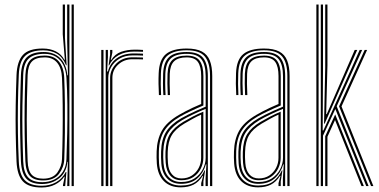

<svg xmlns="http://www.w3.org/2000/svg" viewBox="-20 -820 1670 846"><path d="M305.2 0H295.5V-800H305.2ZM285.8 0H276.2L279.2 -106.8H277.2Q272.5 -59.5 240.5 -34.4Q208.5 -9.2 164.8 -9.2Q118.2 -9.2 96.5 -32.4Q74.8 -55.5 72.2 -109.5Q69.8 -171.8 68.9 -232.5Q68 -293.2 68.9 -356.5Q69.8 -419.8 72.2 -489.2Q74.5 -544.5 98.2 -567.6Q122 -590.8 172.5 -590.8Q217.8 -590.8 244.9 -564Q272 -537.2 277 -488H279.5L276 -636.5V-800H285.8ZM167 -17.2Q195.2 -17.2 218.8 -28.8Q242.2 -40.2 256.9 -63Q271.5 -85.8 272.8 -119Q275 -172 276.2 -234.5Q277.5 -297 276.9 -359.9Q276.2 -422.8 272.8 -476.8Q270.8 -510.2 258.9 -533.9Q247 -557.5 226.2 -570.1Q205.5 -582.8 176 -582.8Q128.5 -582.8 106.2 -561.5Q84 -540.2 82.2 -489.5Q79.8 -419.2 78.9 -357Q78 -294.8 78.9 -234.5Q79.8 -174.2 82.2 -109.5Q84.2 -60 103.9 -38.6Q123.5 -17.2 167 -17.2ZM169.8 -25Q130 -25 111.9 -44.8Q93.8 -64.5 91.8 -109.8Q89.5 -172.2 88.6 -231.9Q87.8 -291.5 88.5 -354.5Q89.2 -417.5 92 -490Q93.8 -535.5 113.5 -555.4Q133.2 -575.2 176.5 -575.2Q217.2 -575.2 239.2 -549.4Q261.2 -523.5 263 -476.8Q265.2 -426 265.9 -363.5Q266.5 -301 265.9 -237.4Q265.2 -173.8 263.2 -119.2Q262.2 -84.2 240.4 -54.6Q218.5 -25 169.8 -25ZM170.2 -32.8Q213.5 -32.8 232.9 -60.1Q252.2 -87.5 253.2 -119.5Q255.2 -170 256 -231.9Q256.8 -293.8 256.2 -357.2Q255.8 -420.8 253.2 -476.5Q251.5 -519.5 232.1 -543.4Q212.8 -567.2 176.8 -567.2Q138.2 -567.2 120.8 -549.1Q103.2 -531 101.8 -489.8Q97.8 -380.2 97.9 -290.4Q98 -200.5 101.8 -110.5Q103.2 -68.2 119.5 -50.5Q135.8 -32.8 170.2 -32.8ZM162.8 6.2Q106 6.2 80.8 -20.9Q55.5 -48 52.8 -109Q50.2 -173.5 49.2 -234.1Q48.2 -294.8 49.2 -357.2Q50.2 -419.8 52.8 -489.5Q55.2 -549.5 80.9 -577.9Q106.5 -606.2 168.2 -606.2Q201.5 -606.2 226.2 -593.5Q251 -580.8 263.5 -556.5H265.8L256.5 -669V-800H266.2V-654.5L273.5 -532.5H271Q256 -569 230.4 -583.6Q204.8 -598.2 171 -598.2Q116.2 -598.2 90.6 -573.5Q65 -548.8 62.8 -490.5Q59.8 -418.2 58.9 -355.2Q58 -292.2 59 -232.2Q60 -172.2 62.8 -108.8Q65.2 -50.8 89.2 -26.1Q113.2 -1.5 164.5 -1.5Q199.2 -1.5 226.9 -17Q254.5 -32.5 269.8 -62H272.5L267.2 0H257.5V-4.8L265.2 -41.5H263Q249 -20.5 223.2 -7.1Q197.5 6.2 162.8 6.2Z M445.8 0V-600H455.5V-568L451.8 -505.2H455.5Q465.2 -542.5 495 -563.5Q524.8 -584.5 568.5 -584.5Q580.2 -584.5 591.1 -584.2Q602 -584 610.2 -583.5V-575Q600 -575.5 588.1 -575.8Q576.2 -576 565 -576Q530.8 -576 506.5 -561.5Q482.2 -547 469.6 -524.2Q457 -501.5 457 -476.5V0ZM426.2 0V-600H436V0ZM465.2 0V-476.5Q465.2 -512.2 492.5 -539.9Q519.8 -567.5 563.8 -567.5Q575 -567.5 587.1 -567.2Q599.2 -567 610.2 -566.5V-558.2Q598.5 -558.8 586.8 -558.9Q575 -559 563.5 -559Q526.5 -559 500.9 -535.5Q475.2 -512 475.2 -476.8V0ZM458.5 -531.8 465.2 -580.2V-600H475V-588L468.2 -556H470.2Q486.8 -582.2 514 -591.8Q541.2 -601.2 572.5 -601.2Q581.2 -601.2 590.6 -601Q600 -600.8 610.2 -600V-591.8Q600 -592.2 590.4 -592.5Q580.8 -592.8 571 -592.8Q531.2 -592.8 502.9 -577Q474.5 -561.2 460.8 -531.8Z M905.5 0V-484.8Q905.5 -543.2 882.6 -570.9Q859.8 -598.5 802.5 -598.5Q747.8 -598.5 719.5 -576.2Q691.2 -554 689 -497Q688 -474.2 688.2 -450Q688.5 -425.8 689.8 -401.2H680.2Q678.8 -427 678.5 -451Q678.2 -475 679.2 -497.2Q681.5 -557 711.2 -581.6Q741 -606.2 802.5 -606.2Q844.8 -606.2 869.4 -593.1Q894 -580 904.6 -553Q915.2 -526 915.2 -484.8V0ZM778.5 -18Q813.2 -18 837.1 -33.9Q861 -49.8 873.6 -74.4Q886.2 -99 886.2 -124.5V-340.5Q856.2 -328.2 829.1 -315.1Q802 -302 782.8 -290.8Q740.2 -265.5 720.8 -234.4Q701.2 -203.2 699.5 -151.8Q699 -136.5 699.2 -125.9Q699.5 -115.2 700.5 -100.5Q703.5 -60.8 724 -39.4Q744.5 -18 778.5 -18ZM779.2 -25.8Q748.5 -25.8 730.8 -45.8Q713 -65.8 710.2 -101.8Q709 -117 709 -127.2Q709 -137.5 709.2 -151Q710.8 -200.8 729.1 -230Q747.5 -259.2 787.5 -283Q808.2 -295.2 830.6 -306.9Q853 -318.5 876 -328V-124.2Q876 -100.8 865.1 -78Q854.2 -55.2 832.8 -40.5Q811.2 -25.8 779.2 -25.8ZM779.5 -33.8Q806.2 -33.8 825.6 -46.6Q845 -59.5 855.6 -80.1Q866.2 -100.8 866.2 -124V-315Q846.5 -306 828.9 -296.2Q811.2 -286.5 792 -275.2Q753.2 -252 736.8 -224.2Q720.2 -196.5 719 -150.5Q718.8 -138.8 718.8 -128Q718.8 -117.2 720 -102Q722.2 -69.8 737.8 -51.8Q753.2 -33.8 779.5 -33.8ZM776.2 5.5Q730 5.5 702.5 -21.5Q675 -48.5 671 -99.2Q670 -113.8 669.9 -125.9Q669.8 -138 670.2 -153.2Q671.8 -205.2 692.9 -243.6Q714 -282 769 -314Q782.5 -321.8 797.5 -329.6Q812.5 -337.5 829.6 -345.5Q846.8 -353.5 866.5 -361.8V-484.8Q866.5 -526.2 852.1 -546.8Q837.8 -567.2 802.5 -567.2Q765 -567.2 747.2 -550Q729.5 -532.8 728 -494.8Q727.2 -475.2 727.5 -451.1Q727.8 -427 729 -401.2H719.2Q717.8 -428 717.6 -452.2Q717.5 -476.5 718.2 -495Q720 -537.8 740.1 -556.4Q760.2 -575 802.5 -575Q843.5 -575 859.9 -552.4Q876.2 -529.8 876.2 -484.8V-355.2Q846.8 -343 819.4 -330Q792 -317 773.5 -306.2Q726 -278.8 703.8 -243.4Q681.5 -208 680 -153Q679.8 -138 679.8 -126.2Q679.8 -114.5 680.8 -99.8Q684.5 -53 709.5 -27.8Q734.5 -2.5 777 -2.5Q819.5 -2.5 843.5 -21Q867.5 -39.5 881.2 -69.2H883.8L876.2 -20.8V0H866.5V-13L875 -44.8H872.8Q855.8 -18 832.4 -6.2Q809 5.5 776.2 5.5ZM885.8 0V-33L889.5 -95.8H887.2Q876.5 -58 849.5 -34Q822.5 -10 777.8 -10Q739 -10 716.4 -33.9Q693.8 -57.8 690.8 -100.2Q689.8 -115.5 689.6 -126.6Q689.5 -137.8 689.8 -152.2Q691.2 -205.8 711.8 -238.9Q732.2 -272 778.5 -298.8Q791.5 -306.2 808.2 -314.6Q825 -323 844.8 -332Q864.5 -341 886.2 -350V-484.8Q886.2 -534 867.8 -558.4Q849.2 -582.8 802.5 -582.8Q754.8 -582.8 732.6 -562.4Q710.5 -542 708.5 -495.2Q707.8 -478 707.9 -453.1Q708 -428.2 709.5 -401.2H699.8Q698.2 -427.5 698.1 -452.4Q698 -477.2 698.8 -495.5Q700.8 -546.2 725 -568.5Q749.2 -590.8 802.5 -590.8Q854 -590.8 874.9 -564.9Q895.8 -539 895.8 -484.8V0Z M1246.2 0V-484.8Q1246.2 -543.2 1223.4 -570.9Q1200.5 -598.5 1143.2 -598.5Q1088.5 -598.5 1060.2 -576.2Q1032 -554 1029.8 -497Q1028.8 -474.2 1029 -450Q1029.2 -425.8 1030.5 -401.2H1021Q1019.5 -427 1019.2 -451Q1019 -475 1020 -497.2Q1022.2 -557 1052 -581.6Q1081.8 -606.2 1143.2 -606.2Q1185.5 -606.2 1210.1 -593.1Q1234.8 -580 1245.4 -553Q1256 -526 1256 -484.8V0ZM1119.2 -18Q1154 -18 1177.9 -33.9Q1201.8 -49.8 1214.4 -74.4Q1227 -99 1227 -124.5V-340.5Q1197 -328.2 1169.9 -315.1Q1142.8 -302 1123.5 -290.8Q1081 -265.5 1061.5 -234.4Q1042 -203.2 1040.2 -151.8Q1039.8 -136.5 1040 -125.9Q1040.2 -115.2 1041.2 -100.5Q1044.2 -60.8 1064.8 -39.4Q1085.2 -18 1119.2 -18ZM1120 -25.8Q1089.2 -25.8 1071.5 -45.8Q1053.8 -65.8 1051 -101.8Q1049.8 -117 1049.8 -127.2Q1049.8 -137.5 1050 -151Q1051.5 -200.8 1069.9 -230Q1088.2 -259.2 1128.2 -283Q1149 -295.2 1171.4 -306.9Q1193.8 -318.5 1216.8 -328V-124.2Q1216.8 -100.8 1205.9 -78Q1195 -55.2 1173.5 -40.5Q1152 -25.8 1120 -25.8ZM1120.2 -33.8Q1147 -33.8 1166.4 -46.6Q1185.8 -59.5 1196.4 -80.1Q1207 -100.8 1207 -124V-315Q1187.2 -306 1169.6 -296.2Q1152 -286.5 1132.8 -275.2Q1094 -252 1077.5 -224.2Q1061 -196.5 1059.8 -150.5Q1059.5 -138.8 1059.5 -128Q1059.5 -117.2 1060.8 -102Q1063 -69.8 1078.5 -51.8Q1094 -33.8 1120.2 -33.8ZM1117 5.5Q1070.8 5.5 1043.2 -21.5Q1015.8 -48.5 1011.8 -99.2Q1010.8 -113.8 1010.6 -125.9Q1010.5 -138 1011 -153.2Q1012.5 -205.2 1033.6 -243.6Q1054.8 -282 1109.8 -314Q1123.2 -321.8 1138.2 -329.6Q1153.2 -337.5 1170.4 -345.5Q1187.5 -353.5 1207.2 -361.8V-484.8Q1207.2 -526.2 1192.9 -546.8Q1178.5 -567.2 1143.2 -567.2Q1105.8 -567.2 1088 -550Q1070.2 -532.8 1068.8 -494.8Q1068 -475.2 1068.2 -451.1Q1068.5 -427 1069.8 -401.2H1060Q1058.5 -428 1058.4 -452.2Q1058.2 -476.5 1059 -495Q1060.8 -537.8 1080.9 -556.4Q1101 -575 1143.2 -575Q1184.2 -575 1200.6 -552.4Q1217 -529.8 1217 -484.8V-355.2Q1187.5 -343 1160.1 -330Q1132.8 -317 1114.2 -306.2Q1066.8 -278.8 1044.5 -243.4Q1022.2 -208 1020.8 -153Q1020.5 -138 1020.5 -126.2Q1020.5 -114.5 1021.5 -99.8Q1025.2 -53 1050.2 -27.8Q1075.2 -2.5 1117.8 -2.5Q1160.2 -2.5 1184.2 -21Q1208.2 -39.5 1222 -69.2H1224.5L1217 -20.8V0H1207.2V-13L1215.8 -44.8H1213.5Q1196.5 -18 1173.1 -6.2Q1149.8 5.5 1117 5.5ZM1226.5 0V-33L1230.2 -95.8H1228Q1217.2 -58 1190.2 -34Q1163.2 -10 1118.5 -10Q1079.8 -10 1057.1 -33.9Q1034.5 -57.8 1031.5 -100.2Q1030.5 -115.5 1030.4 -126.6Q1030.2 -137.8 1030.5 -152.2Q1032 -205.8 1052.5 -238.9Q1073 -272 1119.2 -298.8Q1132.2 -306.2 1149 -314.6Q1165.8 -323 1185.5 -332Q1205.2 -341 1227 -350V-484.8Q1227 -534 1208.5 -558.4Q1190 -582.8 1143.2 -582.8Q1095.5 -582.8 1073.4 -562.4Q1051.2 -542 1049.2 -495.2Q1048.5 -478 1048.6 -453.1Q1048.8 -428.2 1050.2 -401.2H1040.5Q1039 -427.5 1038.9 -452.4Q1038.8 -477.2 1039.5 -495.5Q1041.5 -546.2 1065.8 -568.5Q1090 -590.8 1143.2 -590.8Q1194.8 -590.8 1215.6 -564.9Q1236.5 -539 1236.5 -484.8V0Z M1393.5 0V-800H1403.2V-515.5L1401.8 -245H1404.8L1526.8 -514.8L1564.8 -600H1575.8L1463.5 -351.8L1604.2 0H1593.8L1457.5 -339.8L1403.2 -222V0ZM1413 0V-219.8L1457 -315.8L1583.2 0H1572.8L1456.2 -291.2L1422.8 -217.5V0ZM1374 0V-800H1383.8V0ZM1615 0 1474 -351.5 1586.8 -600H1597.5L1484.8 -351.2L1625.2 0ZM1407.8 -275.2 1413 -524V-800H1422.8V-532.5L1417.2 -317.2H1419.8L1512.5 -530.2L1543 -600H1554L1519.8 -523.2L1410.5 -275.2Z"/></svg>

Font: Big Shoulders Inline Text ExtraLight
Style: Regular
Weight: 250
Version: Version 2.002